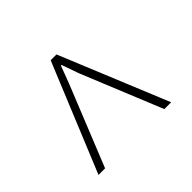

<svg xmlns="http://www.w3.org/2000/svg" viewBox="-95 -830 593 593"><g transform="rotate(-45 202.0 -533.5)"><path d="M34.7 -356 180.7 -710.9H206.1L352.1 -356H322.3L213.9 -621.1L194.3 -676.8H191.4L170.4 -621.1L63.5 -356Z"/></g></svg>

Font: Roboto Slab LO Thin
Style: Regular
Weight: 250
Designer: Google
Version: Version 2.00;September 28, 2018;FontCreator 11.5.0.2427 64-b